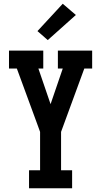

<svg xmlns="http://www.w3.org/2000/svg" viewBox="-20 -1005 540 1025"><path d="M135 0V-96H194V-301L178 -345L70 -639H28V-735H211V-639H185L250 -449L315 -639H289V-735H472V-639H430L306 -301V-96H365V0ZM235 -791 180 -839 315 -985 385 -925Z"/></svg>

Font: Iosevka Gothic
Style: Bold
Weight: 700
Monospace: yes
Designer: Belleve Invis
Foundry: Belleve Invis
Version: Version 15.5.1; ttfautohint (v1.8.4)